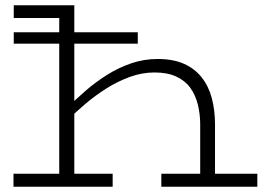

<svg xmlns="http://www.w3.org/2000/svg" viewBox="-20 -706 1003 726"><path d="M737 0V-235Q737 -275 728 -311Q719 -347 699.5 -374Q680 -401 646.5 -416.5Q613 -432 564 -432Q517 -432 470.5 -415Q424 -398 381.5 -371Q339 -344 302 -312.5Q265 -281 236 -252V-300Q267 -331 304.5 -363.5Q342 -396 385 -423Q428 -450 476 -466.5Q524 -483 576 -483Q634 -483 675 -465Q716 -447 742.5 -413.5Q769 -380 781 -334.5Q793 -289 793 -236V0ZM31 0V-49H406V0ZM204 0V-638H32V-686H261V0ZM32 -541V-584H501V-541ZM590 0V-49H953V0Z"/></svg>

Font: BioRhyme SemiExpanded Light
Style: Regular
Weight: 300
Width: 6
Designer: Aoife Mooney
Foundry: Aoife Mooney Type
Version: Version 1.600;gftools[0.9.33]